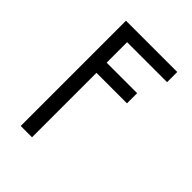

<svg xmlns="http://www.w3.org/2000/svg" viewBox="-211 -626 948 948"><g transform="rotate(45 262.5 -152.5)"><path d="M105 215V-520H463V-449H184V-306H397V-235H184V215Z"/></g></svg>

Font: Iosevka Pride
Style: Regular
Weight: 400
Monospace: yes
Designer: Belleve Invis
Foundry: Belleve Invis
Version: Version 30.3.1; ttfautohint (v1.8.4)